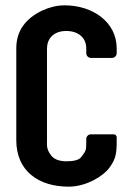

<svg xmlns="http://www.w3.org/2000/svg" viewBox="-20 -693 499 719"><path d="M237 6C304 6 367 -34 389 -64C415 -99 417 -120 417 -168V-179C417 -185 412 -190 406 -190H320C311 -190 303 -182 303 -173V-156C303 -130 301 -127 285 -106C277 -94 257 -89 229 -89C203 -89 184 -96 173 -109C153 -134 156 -148 156 -168V-512C156 -545 178 -577 228 -577C273 -577 303 -552 303 -512V-494C303 -484 311 -476 321 -476H399C409 -476 417 -484 417 -494V-512C417 -609 329 -673 222 -673C193 -673 166 -666 139 -654C76 -624 41 -578 41 -512V-168C41 -53 124 6 237 6Z"/></svg>

Font: DIN Rundschrift
Style: Breit
Weight: 400
Width: 7
Version: Version 1.027